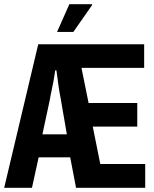

<svg xmlns="http://www.w3.org/2000/svg" viewBox="-25 -899 739 919"><path d="M-5 0 158 -687H665V-574H365L399 -406H632V-293H419L455 -114H670V0H339L311 -146H160L128 0ZM178 -256H295L266 -424Q262 -443 259 -462Q256 -481 253.5 -499Q251 -517 249 -533.5Q247 -550 245 -562H239Q239 -559 236.5 -543Q234 -527 230 -505Q226 -483 221 -461Q216 -439 214 -424ZM248 -746 307 -879H415L416 -875L326 -746Z"/></svg>

Font: Archivo ExtraCondensed
Style: Bold
Weight: 700
Width: 2
Designer: Hector Gatti
Foundry: Omnibus-Type
Version: Version 2.001